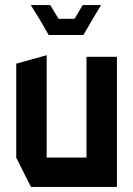

<svg xmlns="http://www.w3.org/2000/svg" viewBox="-20 -737 525 757"><path d="M102 0 44 -115V-486L163 -519H164V-116H321V-513H441V0ZM274 -663 306 -717H378V-716L346 -663L309 -599H172L135 -663L102 -716V-717H178L211 -663Z"/></svg>

Font: Foldit Thin Medium
Style: Regular
Weight: 500
Version: Version 1.003